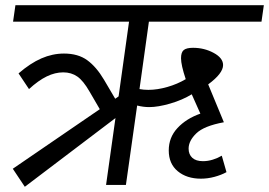

<svg xmlns="http://www.w3.org/2000/svg" viewBox="-20 -708 1030 735"><path d="M514 -367Q530 -364 548 -364Q582 -364 620.5 -375Q659 -386 691 -405Q673 -459 673 -485Q673 -508 683.5 -516.5Q694 -525 719 -525Q762 -525 798 -505.5Q834 -486 834 -459Q834 -427 777 -385L837 -240Q761 -226 731.5 -197.5Q702 -169 702 -139Q702 -117 716 -104Q730 -91 757 -91Q776 -91 795 -97Q814 -103 829 -112L847 -49Q827 -38 801 -31Q775 -24 749 -24Q695 -24 660.5 -52.5Q626 -81 626 -132Q626 -182 659.5 -218Q693 -254 747 -273L714 -347Q678 -325 631.5 -311.5Q585 -298 551 -298Q529 -298 505 -304L462 0H386L422 -256L75 7L29 -62L362 -290L323 -357Q299 -399 276 -415Q253 -431 222 -431Q191 -431 159 -415.5Q127 -400 91 -367L51 -427Q96 -466 138.5 -484.5Q181 -503 225 -503Q279 -503 314 -477.5Q349 -452 378 -403L421 -330L434 -339L474 -625H30L39 -688H990L981 -625H550Z"/></svg>

Font: FiraGO Book
Style: Italic
Weight: 350
Italic angle: -8°
Designer: bBox Type GmbH
Foundry: bBox Type GmbH
Version: Version 1.001